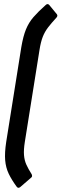

<svg xmlns="http://www.w3.org/2000/svg" viewBox="-20 -741 297 928"><path d="M61 162Q36 128 22 98.5Q8 69 5 33.5Q2 -2 10 -55L83 -513Q92 -566 105.5 -599Q119 -632 141.5 -658Q164 -684 200 -716Q210 -726 218 -717L255 -672Q258 -668 257 -663.5Q256 -659 252 -655Q228 -629 212 -608Q196 -587 186.5 -562.5Q177 -538 171 -500L100 -55Q94 -17 96 8.5Q98 34 107.5 55Q117 76 133 101Q135 105 135 110Q135 115 130 118L78 163Q68 171 61 162Z"/></svg>

Font: Sofia Sans Extra Condensed
Style: Bold Italic
Weight: 700
Italic angle: -9°
Designer: Botio Nikoltchev, Ani Petrova
Foundry: lettersoup
Version: Version 4.101